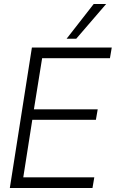

<svg xmlns="http://www.w3.org/2000/svg" viewBox="-20 -937 577 957"><path d="M29 0 139 -700H537L528 -647H190L149 -392H467L458 -340H141L96 -53H450L441 0ZM312 -744 447 -917H509L360 -744Z"/></svg>

Font: Georama Light
Style: Italic
Weight: 300
Italic angle: -9°
Designer: Jean-Baptiste Levee
Foundry: Production Type
Version: Version 1.001